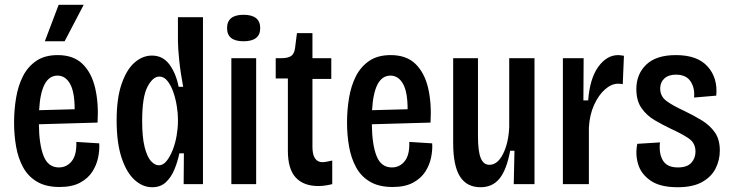

<svg xmlns="http://www.w3.org/2000/svg" viewBox="-20 -772 3066 805"><path d="M230 12Q173 12 135.5 -10Q98 -32 77 -70.5Q56 -109 47.5 -157.5Q39 -206 39 -258Q39 -311 47.5 -362Q56 -413 76.5 -453Q97 -493 132.5 -517Q168 -541 222 -541Q288 -541 326 -504Q364 -467 379 -403Q394 -339 389 -258L143 -251Q144 -165 163 -117.5Q182 -70 227 -70Q260 -70 281 -96.5Q302 -123 300 -177L396 -171Q398 -144 391.5 -112Q385 -80 367 -52Q349 -24 315.5 -6Q282 12 230 12ZM221 -455Q152 -455 144 -310L293 -314Q293 -387 273.5 -421Q254 -455 221 -455ZM251 -599H168L226 -752H331Z M618 13Q578 13 544 -18Q510 -49 489.5 -111.5Q469 -174 469 -267Q469 -360 490 -420.5Q511 -481 544.5 -510Q578 -539 617 -539Q663 -539 690.5 -501.5Q718 -464 729 -408H748Q737 -465 731.5 -518.5Q726 -572 726 -602V-700H831V0H750L751 -129H732Q725 -95 711.5 -62Q698 -29 675.5 -8Q653 13 618 13ZM646 -79Q664 -79 678.5 -97Q693 -115 704 -143Q715 -171 720.5 -203Q726 -235 726 -262V-276Q726 -296 721.5 -325.5Q717 -355 707.5 -383.5Q698 -412 683 -431.5Q668 -451 648 -451Q621 -451 598.5 -408.5Q576 -366 576 -265Q576 -196 586.5 -155Q597 -114 613 -96.5Q629 -79 646 -79Z M950 0V-528H1054V0ZM1001 -599Q932 -599 932 -654Q932 -710 1001 -710Q1071 -710 1071 -654Q1071 -599 1001 -599Z M1315 8Q1253 8 1220 -27.5Q1187 -63 1187 -140V-443H1136V-528H1158Q1188 -528 1201 -537.5Q1214 -547 1217 -570L1225 -633H1290V-528H1369V-441H1290V-156Q1290 -92 1333 -92Q1344 -92 1373 -99V0Q1341 8 1315 8Z M1626 12Q1569 12 1531.5 -10Q1494 -32 1473 -70.5Q1452 -109 1443.5 -157.5Q1435 -206 1435 -258Q1435 -311 1443.5 -362Q1452 -413 1472.5 -453Q1493 -493 1528.5 -517Q1564 -541 1618 -541Q1684 -541 1722 -504Q1760 -467 1775 -403Q1790 -339 1785 -258L1539 -251Q1540 -165 1559 -117.5Q1578 -70 1623 -70Q1656 -70 1677 -96.5Q1698 -123 1696 -177L1792 -171Q1794 -144 1787.5 -112Q1781 -80 1763 -52Q1745 -24 1711.5 -6Q1678 12 1626 12ZM1617 -455Q1548 -455 1540 -310L1689 -314Q1689 -387 1669.5 -421Q1650 -455 1617 -455Z M1995 13Q1937 13 1908.5 -32Q1880 -77 1880 -173V-528H1984V-201Q1984 -138 1995.5 -109.5Q2007 -81 2032 -81Q2066 -81 2089 -126.5Q2112 -172 2115 -239V-528H2221V0H2134L2137 -140H2119Q2104 -60 2074.5 -23.5Q2045 13 1995 13Z M2340 0V-528H2427L2426 -351H2446Q2453 -443 2488.5 -492Q2524 -541 2572 -541Q2578 -541 2584 -540Q2590 -539 2596 -538L2591 -419Q2582 -421 2571 -421Q2544 -421 2517 -397.5Q2490 -374 2471 -332.5Q2452 -291 2449 -237V0Z M2821 13Q2748 13 2708 -14.5Q2668 -42 2655.5 -83.5Q2643 -125 2652 -169L2747 -175Q2742 -128 2759.5 -99Q2777 -70 2822 -70Q2861 -70 2878.5 -89.5Q2896 -109 2896 -136Q2896 -172 2868.5 -191Q2841 -210 2795 -231Q2759 -248 2725 -268Q2691 -288 2669.5 -319Q2648 -350 2648 -399Q2648 -461 2689.5 -501Q2731 -541 2814 -541Q2904 -541 2947 -493Q2990 -445 2983 -371L2890 -363Q2894 -402 2875.5 -430.5Q2857 -459 2814 -459Q2783 -459 2765.5 -443Q2748 -427 2748 -401Q2748 -368 2774.5 -348.5Q2801 -329 2847 -308Q2889 -288 2923 -267Q2957 -246 2977.5 -216.5Q2998 -187 2998 -141Q2998 -101 2980.5 -66Q2963 -31 2924 -9Q2885 13 2821 13Z"/></svg>

Font: Bricolage Grotesque 12pt Condensed Medium
Style: Regular
Weight: 500
Width: 3
Designer: Mathieu Triay
Foundry: Atelier Triay
Version: Version 1.001; ttfautohint (v1.8.4.7-5d5b);gftools[0.9.33.de